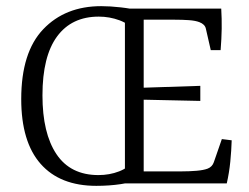

<svg xmlns="http://www.w3.org/2000/svg" viewBox="-20 -596 809 624"><path d="M293 8Q175 8 112 -63.5Q49 -135 49 -274Q49 -426 120.5 -501Q192 -576 309 -576Q338 -576 373 -572Q408 -568 442 -560L428 -488Q401 -518 368.5 -530Q336 -542 301 -542Q213 -542 165.5 -477.5Q118 -413 118 -286Q118 -163 163.5 -95Q209 -27 300 -27Q336 -27 367 -39Q398 -51 425 -80L441 -11Q409 -3 372 2.5Q335 8 293 8ZM386 0V-568H699Q701 -535 700.5 -502.5Q700 -470 697 -433H665L649 -503Q646 -517 628 -524Q615 -529 594 -530.5Q573 -532 547 -532H447V-311L631 -317V-268L447 -272V-39H570Q596 -39 619 -41Q642 -43 655 -48Q670 -54 675 -69L701 -144L733 -140Q732 -107 728.5 -71Q725 -35 717 0Z"/></svg>

Font: Yrsa Light
Style: Regular
Weight: 300
Designer: Anna Giedrys (Yrsa+Rasa design), David Brezina (Yrsa art-direction, Rasa art-direction, design)
Foundry: Rosetta Type Foundry
Version: Version 2.004